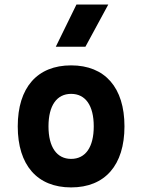

<svg xmlns="http://www.w3.org/2000/svg" viewBox="-20 -815 626 845"><path d="M293 9.8C441.9 9.8 527.8 -87.9 527.8 -258.8C527.8 -429.7 441.9 -527.3 293 -527.3C144 -527.3 58.1 -429.7 58.1 -258.8C58.1 -87.9 144 9.8 293 9.8ZM293 -115.7C230 -115.7 193.4 -167.5 193.4 -258.8C193.4 -350.6 230 -401.9 293 -401.9C356.4 -401.9 392.6 -350.6 392.6 -258.8C392.6 -167.5 356.4 -115.7 293 -115.7ZM225.6 -609.4H356L456.5 -794.9H316.4Z"/></svg>

Font: CaskaydiaCove Nerd Font
Style: Bold
Weight: 700
Designer: Aaron Bell
Foundry: Saja Typeworks
Version: Version 2111.1;Nerd Fonts 2.3.0